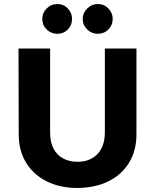

<svg xmlns="http://www.w3.org/2000/svg" viewBox="-20 -921 770 954"><path d="M229 -680H72L73 -254Q73 -173 109.5 -113Q146 -53 212 -20Q278 13 365 13Q454 12 519.5 -20.5Q585 -53 621.5 -113Q658 -173 658 -254V-680H501V-263Q501 -215 483.5 -182.5Q466 -150 435.5 -133.5Q405 -117 365 -117Q326 -117 295 -133Q264 -149 246.5 -181.5Q229 -214 229 -263ZM265 -753Q296 -753 317 -774.5Q338 -796 338 -827Q338 -857 317 -879Q296 -901 265 -901Q234 -901 212 -879Q190 -857 190 -827Q190 -796 212 -774.5Q234 -753 265 -753ZM465 -753Q497 -753 518.5 -774.5Q540 -796 540 -827Q540 -857 518.5 -879Q497 -901 465 -901Q436 -901 413.5 -879Q391 -857 391 -827Q391 -796 413.5 -774.5Q436 -753 465 -753Z"/></svg>

Font: Catamaran Thin ExtraBold
Style: Regular
Weight: 800
Version: Version 2.000